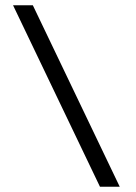

<svg xmlns="http://www.w3.org/2000/svg" viewBox="-20 -708 517 728"><path d="M434 0H359L29.5 -688H104.5Z"/></svg>

Font: League Spartan Thin
Style: Regular
Weight: 400
Version: Version 2.002